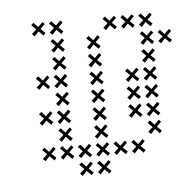

<svg xmlns="http://www.w3.org/2000/svg" viewBox="-35 -352 390 383"><g transform="rotate(-5 160.5 -160.5)"><path d="M67.1 -295 57.9 -303.6 67.1 -312.9 62.9 -317.1 53.6 -307.9 45 -317.1 40 -312.9 49.3 -303.6 40 -295 45 -290 53.6 -299.3 62.9 -290ZM102.9 -295 93.6 -303.6 102.9 -312.9 98.6 -317.1 89.3 -307.9 80.7 -317.1 75.7 -312.9 85 -303.6 75.7 -295 80.7 -290 89.3 -299.3 98.6 -290ZM102.9 -259.3 93.6 -267.9 102.9 -277.1 98.6 -281.4 89.3 -272.1 80.7 -281.4 75.7 -277.1 85 -267.9 75.7 -259.3 80.7 -254.3 89.3 -263.6 98.6 -254.3ZM102.9 -223.6 93.6 -232.1 102.9 -241.4 98.6 -245.7 89.3 -236.4 80.7 -245.7 75.7 -241.4 85 -232.1 75.7 -223.6 80.7 -218.6 89.3 -227.9 98.6 -218.6ZM102.9 -187.9 93.6 -196.4 102.9 -205.7 98.6 -210 89.3 -200.7 80.7 -210 75.7 -205.7 85 -196.4 75.7 -187.9 80.7 -182.9 89.3 -192.1 98.6 -182.9ZM102.9 -152.1 93.6 -160.7 102.9 -170 98.6 -174.3 89.3 -165 80.7 -174.3 75.7 -170 85 -160.7 75.7 -152.1 80.7 -147.1 89.3 -156.4 98.6 -147.1ZM102.9 -116.4 93.6 -125 102.9 -134.3 98.6 -138.6 89.3 -129.3 80.7 -138.6 75.7 -134.3 85 -125 75.7 -116.4 80.7 -111.4 89.3 -120.7 98.6 -111.4ZM102.9 -80.7 93.6 -89.3 102.9 -98.6 98.6 -102.9 89.3 -93.6 80.7 -102.9 75.7 -98.6 85 -89.3 75.7 -80.7 80.7 -75.7 89.3 -85 98.6 -75.7ZM102.9 -45 93.6 -53.6 102.9 -62.9 98.6 -67.1 89.3 -57.9 80.7 -67.1 75.7 -62.9 85 -53.6 75.7 -45 80.7 -40 89.3 -49.3 98.6 -40ZM67.1 -45 57.9 -53.6 67.1 -62.9 62.9 -67.1 53.6 -57.9 45 -67.1 40 -62.9 49.3 -53.6 40 -45 45 -40 53.6 -49.3 62.9 -40ZM67.1 -187.9 57.9 -196.4 67.1 -205.7 62.9 -210 53.6 -200.7 45 -210 40 -205.7 49.3 -196.4 40 -187.9 45 -182.9 53.6 -192.1 62.9 -182.9ZM67.1 -116.4 57.9 -125 67.1 -134.3 62.9 -138.6 53.6 -129.3 45 -138.6 40 -134.3 49.3 -125 40 -116.4 45 -111.4 53.6 -120.7 62.9 -111.4ZM138.6 -45 129.3 -53.6 138.6 -62.9 134.3 -67.1 125 -57.9 116.4 -67.1 111.4 -62.9 120.7 -53.6 111.4 -45 116.4 -40 125 -49.3 134.3 -40ZM174.3 -45 165 -53.6 174.3 -62.9 170 -67.1 160.7 -57.9 152.1 -67.1 147.1 -62.9 156.4 -53.6 147.1 -45 152.1 -40 160.7 -49.3 170 -40ZM210 -45 200.7 -53.6 210 -62.9 205.7 -67.1 196.4 -57.9 187.9 -67.1 182.9 -62.9 192.1 -53.6 182.9 -45 187.9 -40 196.4 -49.3 205.7 -40ZM138.6 -9.3 129.3 -17.9 138.6 -27.1 134.3 -31.4 125 -22.1 116.4 -31.4 111.4 -27.1 120.7 -17.9 111.4 -9.3 116.4 -4.3 125 -13.6 134.3 -4.3ZM174.3 -9.3 165 -17.9 174.3 -27.1 170 -31.4 160.7 -22.1 152.1 -31.4 147.1 -27.1 156.4 -17.9 147.1 -9.3 152.1 -4.3 160.7 -13.6 170 -4.3ZM245.7 -45 236.4 -53.6 245.7 -62.9 241.4 -67.1 232.1 -57.9 223.6 -67.1 218.6 -62.9 227.9 -53.6 218.6 -45 223.6 -40 232.1 -49.3 241.4 -40ZM281.4 -80.7 272.1 -89.3 281.4 -98.6 277.1 -102.9 267.9 -93.6 259.3 -102.9 254.3 -98.6 263.6 -89.3 254.3 -80.7 259.3 -75.7 267.9 -85 277.1 -75.7ZM281.4 -116.4 272.1 -125 281.4 -134.3 277.1 -138.6 267.9 -129.3 259.3 -138.6 254.3 -134.3 263.6 -125 254.3 -116.4 259.3 -111.4 267.9 -120.7 277.1 -111.4ZM281.4 -152.1 272.1 -160.7 281.4 -170 277.1 -174.3 267.9 -165 259.3 -174.3 254.3 -170 263.6 -160.7 254.3 -152.1 259.3 -147.1 267.9 -156.4 277.1 -147.1ZM281.4 -187.9 272.1 -196.4 281.4 -205.7 277.1 -210 267.9 -200.7 259.3 -210 254.3 -205.7 263.6 -196.4 254.3 -187.9 259.3 -182.9 267.9 -192.1 277.1 -182.9ZM281.4 -223.6 272.1 -232.1 281.4 -241.4 277.1 -245.7 267.9 -236.4 259.3 -245.7 254.3 -241.4 263.6 -232.1 254.3 -223.6 259.3 -218.6 267.9 -227.9 277.1 -218.6ZM281.4 -259.3 272.1 -267.9 281.4 -277.1 277.1 -281.4 267.9 -272.1 259.3 -281.4 254.3 -277.1 263.6 -267.9 254.3 -259.3 259.3 -254.3 267.9 -263.6 277.1 -254.3ZM281.4 -295 272.1 -303.6 281.4 -312.9 277.1 -317.1 267.9 -307.9 259.3 -317.1 254.3 -312.9 263.6 -303.6 254.3 -295 259.3 -290 267.9 -299.3 277.1 -290ZM245.7 -295 236.4 -303.6 245.7 -312.9 241.4 -317.1 232.1 -307.9 223.6 -317.1 218.6 -312.9 227.9 -303.6 218.6 -295 223.6 -290 232.1 -299.3 241.4 -290ZM210 -295 200.7 -303.6 210 -312.9 205.7 -317.1 196.4 -307.9 187.9 -317.1 182.9 -312.9 192.1 -303.6 182.9 -295 187.9 -290 196.4 -299.3 205.7 -290ZM174.3 -259.3 165 -267.9 174.3 -277.1 170 -281.4 160.7 -272.1 152.1 -281.4 147.1 -277.1 156.4 -267.9 147.1 -259.3 152.1 -254.3 160.7 -263.6 170 -254.3ZM174.3 -223.6 165 -232.1 174.3 -241.4 170 -245.7 160.7 -236.4 152.1 -245.7 147.1 -241.4 156.4 -232.1 147.1 -223.6 152.1 -218.6 160.7 -227.9 170 -218.6ZM174.3 -187.9 165 -196.4 174.3 -205.7 170 -210 160.7 -200.7 152.1 -210 147.1 -205.7 156.4 -196.4 147.1 -187.9 152.1 -182.9 160.7 -192.1 170 -182.9ZM174.3 -152.1 165 -160.7 174.3 -170 170 -174.3 160.7 -165 152.1 -174.3 147.1 -170 156.4 -160.7 147.1 -152.1 152.1 -147.1 160.7 -156.4 170 -147.1ZM174.3 -116.4 165 -125 174.3 -134.3 170 -138.6 160.7 -129.3 152.1 -138.6 147.1 -134.3 156.4 -125 147.1 -116.4 152.1 -111.4 160.7 -120.7 170 -111.4ZM245.7 -187.9 236.4 -196.4 245.7 -205.7 241.4 -210 232.1 -200.7 223.6 -210 218.6 -205.7 227.9 -196.4 218.6 -187.9 223.6 -182.9 232.1 -192.1 241.4 -182.9ZM245.7 -152.1 236.4 -160.7 245.7 -170 241.4 -174.3 232.1 -165 223.6 -174.3 218.6 -170 227.9 -160.7 218.6 -152.1 223.6 -147.1 232.1 -156.4 241.4 -147.1ZM245.7 -116.4 236.4 -125 245.7 -134.3 241.4 -138.6 232.1 -129.3 223.6 -138.6 218.6 -134.3 227.9 -125 218.6 -116.4 223.6 -111.4 232.1 -120.7 241.4 -111.4ZM317.1 -259.3 307.9 -267.9 317.1 -277.1 312.9 -281.4 303.6 -272.1 295 -281.4 290 -277.1 299.3 -267.9 290 -259.3 295 -254.3 303.6 -263.6 312.9 -254.3ZM174.3 -80.7 165 -89.3 174.3 -98.6 170 -102.9 160.7 -93.6 152.1 -102.9 147.1 -98.6 156.4 -89.3 147.1 -80.7 152.1 -75.7 160.7 -85 170 -75.7Z"/></g></svg>

Font: Gossip Low Cross Small
Style: Regular
Weight: 200
Width: 3
Designer: Deborah Khodanovich
Version: Version 1.001;Glyphs 3.3.1 (3343)